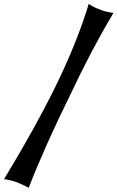

<svg xmlns="http://www.w3.org/2000/svg" viewBox="-20 -832 586 958"><path d="M0 62Q151.4 -186.5 255.9 -398.4Q362.3 -614.7 422.9 -812.5Q443.8 -796.9 486.3 -781.2Q514.2 -771.5 545.9 -767.6Q437.5 -585.9 332 -361.8Q204.6 -104 123 105.5Q59.1 68.8 0 62Z"/></svg>

Font: MedievalSharp
Style: Regular
Weight: 500
Version: Version 1.0